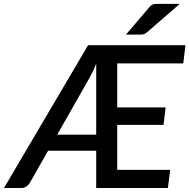

<svg xmlns="http://www.w3.org/2000/svg" viewBox="-56 -948 955 968"><path d="M429 -269V-627.5Q421 -606.5 412.5 -588.8Q404 -571 395 -555L232.5 -269ZM535 -628.5V-406.5H779L768.5 -318.5H535V-91.5H802L790.5 0H429V-188H186.5L94.5 -26.5Q88.5 -16 77.2 -8Q66 0 51.5 0H-36L388 -720H879L868 -628.5ZM850.5 -928.5 685.5 -785.5Q676 -777.5 668.5 -775.5Q661 -773.5 649.5 -773.5H579L695.5 -910Q700.5 -916.5 705 -920Q709.5 -923.5 714.5 -925.5Q719.5 -927.5 725.8 -928Q732 -928.5 740.5 -928.5Z"/></svg>

Font: Lato SemiBold
Style: Italic
Weight: 600
Italic angle: -7°
Designer: Lukasz Dziedzic with Adam Twardoch and Botio Nikoltchev
Foundry: tyPoland Lukasz Dziedzic
Version: Version 2.015; 2015-08-06; http://www.latofonts.com/